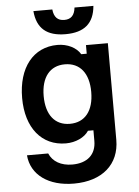

<svg xmlns="http://www.w3.org/2000/svg" viewBox="-66 -887 833 1154"><g transform="rotate(-5 350.0 -310.0)"><path d="M609 -23V-606H477V-554H444C420 -595 366 -622 306 -622C160 -622 67 -506 67 -322C67 -142 160 -28 306 -28C364 -28 419 -53 444 -92H477V-28C477 54 424 102 333 102C265 102 215 73 194 23H66C76 142 180 217 333 217C505 217 609 124 609 -23ZM180 -837C189 -732 248 -682 361 -682C474 -682 533 -732 542 -837H428C423 -790 401 -768 361 -768C321 -768 299 -790 294 -837ZM197 -323C197 -436 250 -502 340 -502C431 -502 484 -436 484 -323C484 -209 431 -143 340 -143C250 -143 197 -209 197 -323Z"/></g></svg>

Font: Martian Mono Std Md
Style: Regular
Weight: 500
Monospace: yes
Designer: Roman Shamin
Foundry: Evil Martians
Version: Version 1.000